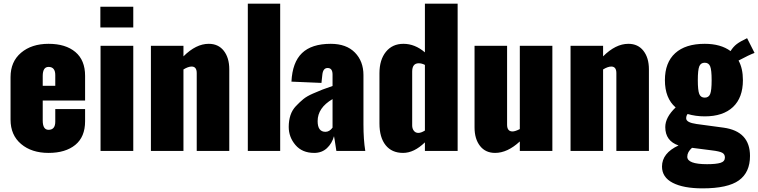

<svg xmlns="http://www.w3.org/2000/svg" viewBox="-20 -830 4170 1056"><path d="M38 -172V-406Q38 -491 96 -540Q154 -589 247 -589Q341 -589 394.5 -544Q448 -499 448 -413V-277H215V-167Q215 -116 247 -116Q284 -116 284 -161V-230H448V-163Q448 -77 394 -33Q340 11 247 11Q154 11 96 -38Q38 -87 38 -172ZM215 -358H284V-417Q284 -462 247 -462Q215 -462 215 -412Z M532 -679V-793H713V-679ZM533 0V-578H713V0Z M810 0V-578H989V-520Q1058 -589 1128 -589Q1181 -589 1211 -550.5Q1241 -512 1241 -449V0H1062V-428Q1062 -464 1034 -464Q1015 -464 989 -448V0Z M1343 0V-810H1521V0Z M1708 11Q1642 11 1605 -32.5Q1568 -76 1568 -132Q1568 -167 1577.5 -196Q1587 -225 1608 -247Q1629 -269 1648.5 -285Q1668 -301 1701.5 -315.5Q1735 -330 1754 -337.5Q1773 -345 1809 -357V-420Q1809 -456 1782 -456Q1757 -456 1753 -420L1748 -374L1583 -381Q1588 -487 1641 -538Q1694 -589 1799 -589Q1885 -589 1932 -541Q1979 -493 1979 -417V-146Q1979 -62 1989 0H1830Q1818 -80 1817 -81Q1806 -41 1778 -15Q1750 11 1708 11ZM1770 -105Q1792 -105 1809 -128V-285Q1727 -237 1727 -164Q1727 -105 1770 -105Z M2197 11Q2135 11 2101 -31.5Q2067 -74 2067 -151V-427Q2067 -501 2102.5 -545Q2138 -589 2199 -589Q2262 -589 2317 -542V-810H2497V0H2317V-47Q2257 11 2197 11ZM2281 -99Q2296 -99 2317 -112V-473Q2300 -482 2283 -482Q2247 -482 2247 -436V-140Q2247 -123 2256 -111Q2265 -99 2281 -99Z M2703 11Q2650 11 2620 -27.5Q2590 -66 2590 -129V-578H2769V-144Q2769 -107 2799 -107Q2813 -107 2839 -120V-578H3018V0H2839V-52Q2771 11 2703 11Z M3118 0V-578H3297V-520Q3366 -589 3436 -589Q3489 -589 3519 -550.5Q3549 -512 3549 -449V0H3370V-428Q3370 -464 3342 -464Q3323 -464 3297 -448V0Z M3856 -190Q3806 -190 3762 -203Q3754 -194 3754 -179Q3754 -156 3811 -148L3959 -128Q4105 -108 4105 28Q4105 118 4044 162Q3983 206 3844 206Q3739 206 3680 175.5Q3621 145 3621 86Q3621 12 3712 -30Q3639 -55 3639 -131Q3639 -185 3696 -239Q3637 -290 3637 -389Q3637 -486 3693.5 -537.5Q3750 -589 3856 -589Q3944 -589 3998 -549Q4013 -573 4032 -587.5Q4051 -602 4089 -620L4130 -539Q4100 -528 4042 -497Q4066 -454 4066 -389Q4066 -293 4011.5 -241.5Q3957 -190 3856 -190ZM3826 -313Q3834 -293 3856 -293Q3878 -293 3886 -313Q3894 -333 3894 -389Q3894 -445 3886 -465Q3878 -485 3856 -485Q3834 -485 3826 -465Q3818 -445 3818 -389Q3818 -333 3826 -313ZM3760 32Q3760 73 3869 73Q3919 73 3943 65.5Q3967 58 3967 36Q3967 18 3952 10Q3937 2 3895 -3L3786 -17Q3760 6 3760 32Z"/></svg>

Font: Oswald Heavy
Style: Regular
Weight: 400
Designer: Vernon Adams
Foundry: Vernon Adams
Version: Version 4.101